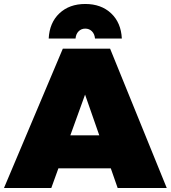

<svg xmlns="http://www.w3.org/2000/svg" viewBox="-30 -946 859 966"><path d="M286 -701H524L809 0H562L398 -470L228 0H-10ZM190 -265H592V-99H190ZM350 -752H215Q219 -832 269 -879Q319 -926 399 -926Q479 -926 529 -879Q579 -832 583 -752H448Q446 -775 432.5 -788.5Q419 -802 399 -802Q379 -802 365.5 -788.5Q352 -775 350 -752Z"/></svg>

Font: Alexandria Black
Style: Regular
Weight: 900
Designer: Mohamed Gaber
Foundry: Kief Type Foundry
Version: Version 5.100